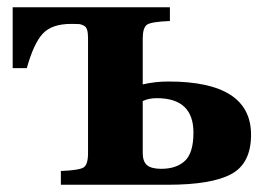

<svg xmlns="http://www.w3.org/2000/svg" viewBox="-20 -510 740 530"><path d="M15 -322V-490H449V-452Q398 -450 386 -442Q374 -434 374 -403V-277Q408 -285 445 -285Q673 -285 673 -138Q673 -59 618.5 -29.5Q564 0 443 0H148V-38Q199 -40 211 -48Q223 -56 223 -87V-405Q223 -419 220.5 -427.5Q218 -436 211 -439.5Q204 -443 199 -443.5Q194 -444 182 -444H176Q123 -444 98 -417Q73 -390 54 -322ZM374 -88Q374 -64 386 -54Q398 -44 425 -44Q467 -44 490.5 -66Q514 -88 514 -144Q514 -239 413 -239Q390 -239 374 -231Z"/></svg>

Font: Heuristica
Style: Bold
Weight: 700
Version: Version 1.0.2